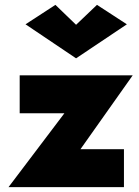

<svg xmlns="http://www.w3.org/2000/svg" viewBox="-20 -770 573 790"><path d="M293 -668 379 -750 502 -670 293 -530 85 -670 208 -750ZM245 -304H61V-460H526L311 -156H490V0H15Z"/></svg>

Font: Jost* Heavy
Style: Regular
Weight: 800
Version: Version 3.7